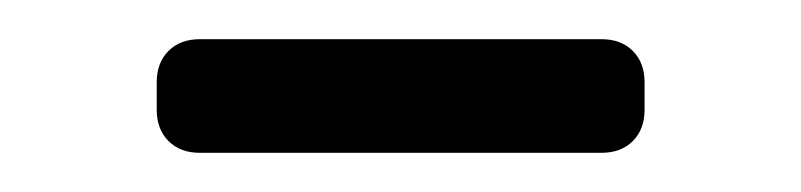

<svg xmlns="http://www.w3.org/2000/svg" viewBox="-20 -591 409 98"><path d="M82 -513Q72 -513 66 -519Q60 -525 60 -535V-549Q60 -559 66 -565Q72 -571 82 -571H287Q297 -571 303 -565Q309 -559 309 -549V-535Q309 -525 303 -519Q297 -513 287 -513Z"/></svg>

Font: Rubik AZ
Style: Regular
Weight: 300
Designer: Hubert and Fischer
Foundry: Hubert & Fischer
Version: Version 2.000